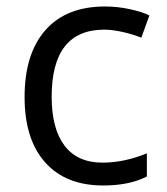

<svg xmlns="http://www.w3.org/2000/svg" viewBox="-20 -565 516 595"><path d="M299.8 9.8Q183.6 9.8 119.9 -61.8Q56.2 -133.3 56.2 -264.2Q56.2 -398.4 120.8 -471.7Q185.5 -544.9 305.2 -544.9Q343.8 -544.9 382.3 -536.6Q420.9 -528.3 442.9 -517.1L418 -448.2Q391.1 -459 359.4 -466.1Q327.6 -473.1 303.2 -473.1Q140.1 -473.1 140.1 -265.1Q140.1 -166.5 179.9 -113.8Q219.7 -61 297.9 -61Q364.7 -61 435.1 -89.8V-18.1Q381.3 9.8 299.8 9.8Z"/></svg>

Font: f0_51640 
Style: Regular
Weight: 400
Foundry: Ascender Corporation
Version: Version 1.10